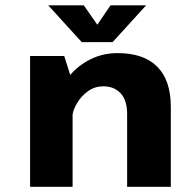

<svg xmlns="http://www.w3.org/2000/svg" viewBox="-20 -714 750 734"><path d="M95 0V-500H225.5L248.5 -427.5Q280.5 -465 327.2 -488Q374 -511 429.5 -511Q529.5 -511 581.2 -459Q633 -407 633 -305.5V0H466V-278Q466 -331 441 -357.5Q416 -384 375.5 -384Q342.5 -384 317 -365.8Q291.5 -347.5 276 -322Q260.5 -296.5 257.5 -276V0ZM538.5 -693.5 410.5 -553H292.5L164.5 -693.5H300.5L352 -619.5L402.5 -693.5Z"/></svg>

Font: League Mono
Style: Bold
Weight: 700
Width: 6
Designer: Tyler Finck
Foundry: The League of Moveable Type / Tyler Finck
Version: Version 2.300;RELEASE